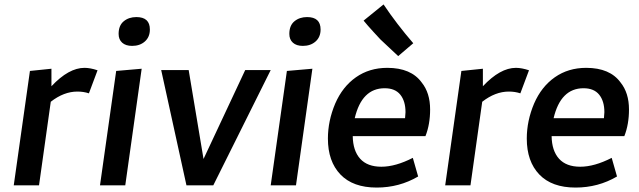

<svg xmlns="http://www.w3.org/2000/svg" viewBox="-20 -836 2883 866"><path d="M156 0 209 -377Q268 -423 329 -423Q357 -423 381 -415L420 -519Q387 -530 361 -530Q290 -530 212 -447V-526L115 -516L42 0Z M545 0 619 -526 504 -516 431 0ZM576 -629Q611 -629 633.5 -649Q656 -669 656 -703Q656 -759 595 -759Q561 -759 538 -740Q515 -721 515 -683Q515 -658 531 -643.5Q547 -629 576 -629Z M942 0 1201 -520H1086L898 -119L831 -520H707L821 0Z M1315 0 1389 -526 1274 -516 1201 0ZM1346 -629Q1381 -629 1403.5 -649Q1426 -669 1426 -703Q1426 -759 1365 -759Q1331 -759 1308 -740Q1285 -721 1285 -683Q1285 -658 1301 -643.5Q1317 -629 1346 -629Z M1679 10Q1781 10 1866 -40L1842 -124Q1764 -84 1700 -84Q1637 -84 1604.5 -120Q1572 -156 1571 -222H1899Q1920 -275 1920 -342Q1920 -417 1882 -464Q1834 -530 1727 -530Q1646 -530 1585.5 -487.5Q1525 -445 1492 -369Q1459 -291 1459 -211Q1459 -108 1515.5 -49Q1572 10 1679 10ZM1807 -303H1580Q1612 -438 1715 -438Q1762 -438 1785.5 -409Q1809 -380 1809 -330ZM1776 -583 1844 -641Q1769 -728 1710 -816L1620 -743Q1637 -722 1665.5 -691Q1694 -660 1696 -658Z M2102 0 2155 -377Q2214 -423 2275 -423Q2303 -423 2327 -415L2366 -519Q2333 -530 2307 -530Q2236 -530 2158 -447V-526L2061 -516L1988 0Z M2576 10Q2678 10 2763 -40L2739 -124Q2661 -84 2597 -84Q2534 -84 2501.5 -120Q2469 -156 2468 -222H2796Q2817 -275 2817 -342Q2817 -417 2779 -464Q2731 -530 2624 -530Q2543 -530 2482.5 -487.5Q2422 -445 2389 -369Q2356 -291 2356 -211Q2356 -108 2412.5 -49Q2469 10 2576 10ZM2704 -303H2477Q2509 -438 2612 -438Q2659 -438 2682.5 -409Q2706 -380 2706 -330Z"/></svg>

Font: Brisa Sans Medium
Style: Italic
Weight: 600
Italic angle: -8°
Designer: Dalton Maag Ltd
Foundry: Dalton Maag Ltd
Version: Version 1.101;July 10, 2019;FontCreator 11.5.0.2425 64-bit